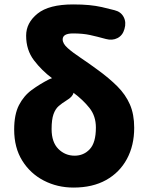

<svg xmlns="http://www.w3.org/2000/svg" viewBox="-20 -833 669 867"><path d="M312 14Q239 14 178 -17.5Q117 -49 80.5 -107.5Q44 -166 44 -248Q44 -316 65.5 -358Q87 -400 123 -426.5Q159 -453 202 -475L215 -480Q169 -514 133.5 -560.5Q98 -607 98 -672Q98 -730 149.5 -771.5Q201 -813 310 -813Q352 -813 382.5 -810Q413 -807 440 -801Q467 -795 497 -787Q526 -780 538.5 -756Q551 -732 542 -702Q534 -673 510.5 -661Q487 -649 458 -657Q418 -668 386 -675Q354 -682 310 -682Q263 -682 263 -655Q263 -636 285.5 -616Q308 -596 344 -572Q380 -548 422 -517Q473 -480 510 -443Q547 -406 566.5 -361.5Q586 -317 586 -256Q586 -176 553 -115Q520 -54 459 -20Q398 14 312 14ZM312 -414Q308 -396 281 -380Q260 -367 245 -354Q230 -341 221.5 -317Q213 -293 213 -250Q213 -191 243.5 -160.5Q274 -130 317 -130Q358 -130 385.5 -159.5Q413 -189 413 -257Q413 -309 384 -345.5Q355 -382 312 -414Z"/></svg>

Font: Chiron GoRound TC H
Style: Regular
Weight: 900
Designer: Ryoko NISHIZUKA 西塚涼子 (kana, bopomofo & ideographs); Paul D. Hunt (Latin, Greek & Cyrillic); Sandoll Communications 산돌커뮤니
Foundry: Adobe
Version: Version 1.000;hotconv 1.1.1;makeotfexe 2.6.0